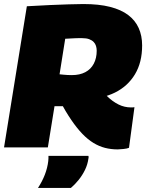

<svg xmlns="http://www.w3.org/2000/svg" viewBox="-22 -730 727 951"><path d="M-2 0 111 -699Q174 -703 225.5 -705Q277 -707 318.5 -708.5Q360 -710 391 -710Q468 -710 523 -696Q578 -682 613 -655.5Q648 -629 665 -591Q682 -553 682 -505Q682 -421 646.5 -362Q611 -303 547.5 -271.5Q484 -240 398 -240L355 -203Q337 -204 319.5 -204Q302 -204 284 -204Q266 -204 248 -204L215 0ZM561 10Q528 10 498.5 2.5Q469 -5 441 -22Q413 -39 386 -67Q359 -95 331 -136Q303 -177 273 -233L483 -284Q494 -268 507.5 -254.5Q521 -241 535.5 -230.5Q550 -220 565 -212.5Q580 -205 595.5 -201.5Q611 -198 625 -198Q630 -198 635 -198Q640 -198 644 -199L617 2Q609 6 589.5 8Q570 10 561 10ZM334 -358Q373 -358 400.5 -372.5Q428 -387 442.5 -414.5Q457 -442 457 -479Q457 -491 453.5 -502.5Q450 -514 441.5 -522.5Q433 -531 419.5 -536Q406 -541 385 -541Q373 -541 364.5 -541Q356 -541 347.5 -540.5Q339 -540 328.5 -539.5Q318 -539 301 -538L273 -362Q283 -361 293 -360Q303 -359 313 -358.5Q323 -358 334 -358ZM218 42H416Q417 45 417 48.5Q417 52 416 55Q412 85 399 111.5Q386 138 368 160.5Q350 183 329 201H166Q187 169 200 135.5Q213 102 217 68Q218 61 218 54.5Q218 48 218 42Z"/></svg>

Font: Georama ExtraCondensed Thin Black
Style: Italic
Weight: 900
Italic angle: -9°
Version: Version 1.001